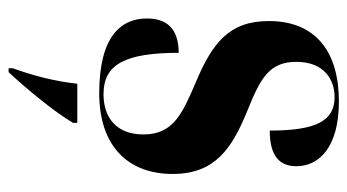

<svg xmlns="http://www.w3.org/2000/svg" viewBox="-201 -387 809 447"><g transform="rotate(90 203.5 -163.5)"><path d="M197 10C321 10 385 -58 385 -161C385 -260 325 -299 240 -334C163 -365 124 -385 124 -449C124 -515 167 -538 206 -538C261 -538 284 -496 284 -387C342 -387 367 -409 367 -449C367 -501 324 -548 216 -548C103 -548 29 -496 29 -385C29 -293 79 -253 176 -213C245 -183 293 -162 293 -93C293 -30 254 0 199 0C130 0 103 -50 103 -175C59 -175 23 -158 23 -101C23 -42 63 10 197 10ZM139 211V221H148C188 178 240 115 266 71V61H175C169 114 157 161 139 211Z"/></g></svg>

Font: Noto Serif Display ExtraCondensed ExtraBold
Style: Regular
Weight: 800
Width: 2
Designer: Monotype Design Team
Foundry: Monotype Imaging Inc.
Version: Version 2.009